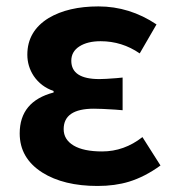

<svg xmlns="http://www.w3.org/2000/svg" viewBox="-20 -581 556 614"><path d="M292 13.7Q183.6 13.7 115.2 -29.3Q43 -75.2 43 -154.3Q43 -256.8 151.4 -285.2V-290Q111.3 -303.7 87.9 -337.9Q67.4 -369.1 67.4 -406.2Q67.4 -481.4 135.7 -523.4Q198.2 -560.5 294.9 -560.5Q394.5 -560.5 480.5 -502.9L426.8 -410.2Q370.1 -449.2 301.8 -449.2Q259.8 -449.2 233.9 -432.6Q208 -416 208 -386.7Q208 -328.1 297.9 -328.1Q314.5 -328.1 352.5 -331.1Q365.2 -332 372.1 -333V-228.5Q364.3 -229.5 347.7 -230.5Q301.8 -233.4 280.3 -233.4Q183.6 -233.4 183.6 -168Q183.6 -134.8 215.3 -115.7Q247.1 -96.7 306.6 -96.7Q377 -96.7 435.5 -142.6L493.2 -51.8Q443.4 -15.6 392.6 0Q347.7 13.7 292 13.7Z"/></svg>

Font: Bpmf GenSeki Gothic B
Style: B
Weight: 700
Foundry: But Ko
Version: Version 1.320